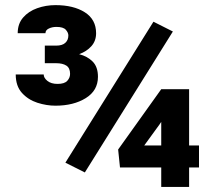

<svg xmlns="http://www.w3.org/2000/svg" viewBox="-20 -737 865 757"><path d="M661.6 -612.8 314.5 -57.1 237.8 -95.7 585 -651.4ZM764.6 -163.6V-76.7H725.6V0H615.7V-76.7H453.1L445.8 -147.5L615.7 -385.3H725.6V-163.6ZM548.8 -163.6H615.7V-256.3L608.4 -245.6ZM156.7 -487.8V-557.1H201.2Q225.6 -557.1 237.5 -568.1Q249.5 -579.1 249.5 -597.2Q249.5 -608.4 239.5 -619.6Q229.5 -630.9 202.6 -630.9Q185.5 -630.9 172.4 -624.5Q159.2 -618.2 159.2 -606H49.8Q49.8 -643.1 71 -667.7Q92.3 -692.4 126.5 -704.6Q160.6 -716.8 198.7 -716.8Q270 -716.8 314.5 -688.5Q358.9 -660.2 358.9 -606Q358.9 -575.7 340.3 -554.9Q321.8 -534.2 292 -523.4Q324.7 -515.1 345.5 -494.1Q366.2 -473.1 366.2 -434.1Q366.2 -379.9 318.1 -350.1Q270 -320.3 198.7 -320.3Q163.1 -320.3 127 -332Q90.8 -343.8 66.4 -370.8Q42 -397.9 42 -443.4H152.3Q152.3 -429.7 167 -418Q181.6 -406.2 207 -406.2Q234.4 -406.2 245.4 -418.5Q256.3 -430.7 256.3 -445.8Q256.3 -468.8 241.7 -478.3Q227.1 -487.8 201.2 -487.8Z"/></svg>

Font: Vazirmatn RD UI Black
Style: Regular
Weight: 900
Designer: Saber Rastikerdar
Foundry: Saber Rastikerdar
Version: Version 33.003